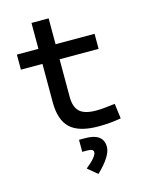

<svg xmlns="http://www.w3.org/2000/svg" viewBox="-138 -758 861 1119"><g transform="rotate(-15 293.0 -198.5)"><path d="M386.7 9.8Q269 9.8 216.6 -39.1Q164.1 -87.9 164.1 -195.3V-426.8H34.2V-517.6H164.1V-673.8H267.6V-517.6H502.9V-426.8H267.6V-200.2Q267.6 -138.7 297.6 -110.8Q327.6 -83 396.5 -83Q420.9 -83 448.2 -85.7Q475.6 -88.4 510.7 -92.8L522.5 -2Q488.3 3.9 455.8 6.8Q423.3 9.8 386.7 9.8ZM313.5 277.3 255.4 229Q322.8 175.3 322.8 147.5Q322.8 128.4 287.1 128.4H255.4V55.7H292Q401.9 55.7 401.9 137.2Q401.9 192.4 313.5 277.3Z"/></g></svg>

Font: CaskaydiaCove NFP
Style: Regular
Weight: 400
Designer: Aaron Bell
Foundry: Saja Typeworks
Version: Version 2111.001; VTT 6.35;Nerd Fonts 3.1.1